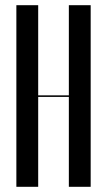

<svg xmlns="http://www.w3.org/2000/svg" viewBox="-20 -719 412 739"><path d="M127 -699V-352H245V-699H329V0H245V-346H127V0H43V-699Z"/></svg>

Font: Moniqa SemBd Narrow Display
Style: Regular
Weight: 600
Width: 4
Designer: Rajesh Rajput
Foundry: Rajesh Rajput
Version: Version 1.000